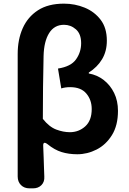

<svg xmlns="http://www.w3.org/2000/svg" viewBox="-20 -832 710 1053"><path d="M142 201Q113 201 95 183Q77 165 77 136V-536Q77 -615 104.5 -677Q132 -739 188 -775.5Q244 -812 331 -812Q391 -812 444.5 -790Q498 -768 532 -723.5Q566 -679 566 -609Q566 -551 540 -507.5Q514 -464 467 -434V-429Q513 -421 549 -393Q585 -365 606 -322Q627 -279 627 -224Q627 -144 594 -91Q561 -38 510 -12Q459 14 404 14Q357 14 318 2Q279 -10 241 -41Q215 -61 217 -30Q219 9 219.5 33.5Q220 58 221 80Q222 102 223 136Q225 165 207.5 183Q190 201 161 201ZM363 -107Q412 -107 447.5 -139Q483 -171 483 -234Q483 -284 453.5 -319Q424 -354 365 -354Q337 -354 316 -347L298 -456Q369 -467 397 -506.5Q425 -546 425 -595Q425 -646 396.5 -671Q368 -696 331 -696Q278 -696 249.5 -650.5Q221 -605 219 -525Q217 -439 216 -353.5Q215 -268 215 -180Q250 -136 288.5 -121.5Q327 -107 363 -107Z"/></svg>

Font: Chiron GoRound TC
Style: Bold
Weight: 700
Designer: Ryoko NISHIZUKA 西塚涼子 (kana, bopomofo & ideographs); Paul D. Hunt (Latin, Greek & Cyrillic); Sandoll Communications 산돌커뮤니
Foundry: Adobe
Version: Version 1.000;hotconv 1.1.1;makeotfexe 2.6.0